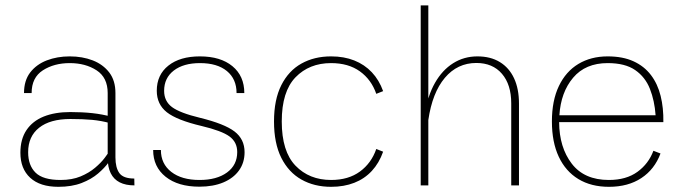

<svg xmlns="http://www.w3.org/2000/svg" viewBox="-20 -701 2569 726"><path d="M243.7 -487.8Q196.3 -487.8 157 -472.7Q117.7 -457.5 94.2 -427Q70.8 -396.5 70.8 -349.1H99.6Q99.6 -407.7 142.1 -435.1Q184.6 -462.4 243.7 -462.4Q303.2 -462.4 345.2 -435.1Q387.2 -407.7 387.2 -349.1V-104Q387.2 -68.8 398.7 -45.9Q410.2 -22.9 432.6 -11.5Q455.1 0 488.3 0L487.8 -25.9Q446.3 -25.9 431.4 -46.4Q416.5 -66.9 416.5 -106V-349.1Q416.5 -396.5 393.1 -427Q369.6 -457.5 330.6 -472.7Q291.5 -487.8 243.7 -487.8ZM413.1 -122.6 396 -132.8Q389.6 -122.6 376 -104.2Q362.3 -85.9 339.6 -66.7Q316.9 -47.4 284.7 -33.9Q252.4 -20.5 209 -20.5Q142.6 -20.5 114.5 -48.1Q86.4 -75.7 86.4 -125.5Q86.4 -185.1 127.9 -218Q169.4 -251 246.1 -251Q293.5 -251 328.1 -247.8Q362.8 -244.6 396 -235.4L404.8 -258.8Q367.7 -269 328.9 -273.2Q290 -277.3 246.1 -277.3Q187.5 -277.3 145.3 -260.3Q103 -243.2 80.1 -209Q57.1 -174.8 57.1 -123.5Q57.1 -63 94.2 -28.8Q131.3 5.4 200.7 5.4Q251.5 5.4 288.6 -9Q325.7 -23.4 350.8 -44.9Q376 -66.4 391.1 -87.6Q406.2 -108.9 413.1 -122.6Z M735.8 -487.8Q660.6 -487.8 616.7 -452.9Q572.8 -418 572.8 -357.9Q572.8 -306.6 610.8 -276.6Q648.9 -246.6 742.2 -224.6Q818.4 -206.5 847.7 -185.1Q877 -163.6 877 -126Q877 -77.1 838.4 -48.8Q799.8 -20.5 734.4 -20.5Q667 -20.5 627.7 -51Q588.4 -81.5 588.4 -133.8H559.1Q559.1 -70.3 606.2 -32.7Q653.3 4.9 733.9 4.9Q786.1 4.9 824.5 -11.2Q862.8 -27.3 883.8 -56.6Q904.8 -85.9 904.8 -125.5Q904.8 -174.8 866.7 -203.9Q828.6 -232.9 736.8 -255.4Q660.2 -273.9 630.4 -296.1Q600.6 -318.4 600.6 -357.4Q600.6 -406.2 637.2 -434.3Q673.8 -462.4 736.3 -462.4Q801.3 -462.4 837.9 -432.4Q874.5 -402.3 874.5 -349.1H903.8Q903.8 -413.6 858.9 -450.7Q814 -487.8 735.8 -487.8Z M1231.9 -487.8Q1168.5 -487.8 1119.9 -460.7Q1071.3 -433.6 1043.7 -378.9Q1016.1 -324.2 1016.1 -241.7Q1016.1 -159.2 1043.7 -104.2Q1071.3 -49.3 1119.9 -22Q1168.5 5.4 1231.9 5.4Q1280.8 5.4 1319.6 -9.8Q1358.4 -24.9 1386 -54.7Q1413.6 -84.5 1428.7 -127.4L1402.8 -137.7Q1384.3 -84 1340.8 -52.2Q1297.4 -20.5 1231.9 -20.5Q1149.4 -20.5 1097.4 -74.5Q1045.4 -128.4 1045.4 -241.7Q1045.4 -355 1097.4 -408.7Q1149.4 -462.4 1231.9 -462.4Q1297.4 -462.4 1340.8 -431.2Q1384.3 -399.9 1402.8 -346.2L1428.7 -356.4Q1413.6 -398.4 1386 -427.7Q1358.4 -457 1319.6 -472.4Q1280.8 -487.8 1231.9 -487.8Z M1599.6 0V-680.7H1570.8V0ZM1942.4 -309.1Q1942.4 -365.2 1923.8 -405Q1905.3 -444.8 1870.1 -466.3Q1835 -487.8 1785.2 -487.8Q1734.4 -487.8 1693.4 -461.9Q1652.3 -436 1624.8 -387.7Q1597.2 -339.4 1586.4 -271L1599.6 -247.1Q1614.7 -350.6 1662.1 -406.7Q1709.5 -462.9 1781.2 -462.9Q1842.8 -462.9 1877.9 -422.1Q1913.1 -381.3 1913.1 -310.1V0H1942.4Z M2094.2 -239.3H2488.3Q2489.3 -293 2478 -338.4Q2466.8 -383.8 2441.4 -417.2Q2416 -450.7 2375.5 -469.2Q2335 -487.8 2277.8 -487.8Q2214.4 -487.8 2167 -459.2Q2119.6 -430.7 2093.3 -375.7Q2066.9 -320.8 2066.9 -241.7Q2066.9 -163.6 2092.8 -108.4Q2118.7 -53.2 2167 -23.9Q2215.3 5.4 2282.7 5.4Q2355 5.4 2405 -27.6Q2455.1 -60.5 2477.5 -120.6L2450.7 -130.9Q2432.6 -82 2390.4 -51.3Q2348.1 -20.5 2282.2 -20.5Q2189.5 -20.5 2142.1 -82Q2094.7 -143.6 2094.2 -239.3ZM2095.2 -265.1Q2100.6 -352.1 2147.2 -407.2Q2193.8 -462.4 2277.8 -462.4Q2343.8 -462.4 2381.8 -436Q2419.9 -409.7 2437.5 -365Q2455.1 -320.3 2459 -265.1Z"/></svg>

Font: Estedad-FD-VF Thin
Style: Regular
Weight: 100
Designer: Amin Abedi
Version: Version 5.0